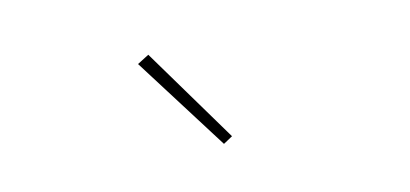

<svg xmlns="http://www.w3.org/2000/svg" viewBox="-33 -825 666 312"><g transform="rotate(-10 300.0 -669.0)"><path d="M221 -751 332 -597 317 -587 202 -739Z"/></g></svg>

Font: IBM Plex Sans KR Thin
Style: Regular
Weight: 100
Designer: Mike Abbink; Paul van der Laan; Pieter van Rosmalen; Wujin Sim; Chorong Kim; Dohee Lee;
Foundry: Sandoll Inc.
Version: Version 1.001